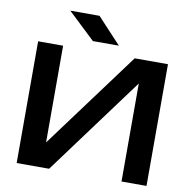

<svg xmlns="http://www.w3.org/2000/svg" viewBox="-100 -1066 1158 1165"><g transform="rotate(10 479.0 -483.5)"><path d="M279 0 725 -604V0H879V-750H674L233 -154V-750H79V0ZM419 -967H239L406 -809H566Z"/></g></svg>

Font: Bounded Med
Style: Regular
Weight: 500
Designer: Vlad Churkin
Version: Version 3.0